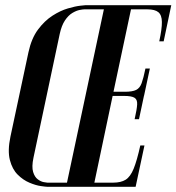

<svg xmlns="http://www.w3.org/2000/svg" viewBox="-20 -719 679 739"><path d="M20.2 -193.2Q8.8 -139 18 -103.2Q27.2 -67.5 48.1 -46.8Q69 -26 93.4 -15.8Q117.8 -5.5 137.5 -2.8Q157.2 0 162.8 0H338.8L486.8 -699H309Q308 -699 289.1 -697Q270.2 -695 241.4 -686.6Q212.5 -678.2 182 -658.6Q151.5 -639 126.2 -605.1Q101 -571.2 89.5 -517.8ZM209.8 -588Q217 -621.2 230.1 -640.6Q243.2 -660 258.5 -669.1Q273.8 -678.2 286.4 -680.6Q299 -683 304.5 -683H379.8L237.8 -16H162Q159.8 -16 148.5 -18Q137.2 -20 125.4 -28.8Q113.5 -37.5 107.5 -57.1Q101.5 -76.8 108.8 -111.8ZM626 -683 630.2 -699H384.5L234.5 0H488.8L493 -16H343.2L413.5 -349.8H457L460.2 -365.8H416.8L484.2 -683ZM552.2 -699 547.2 -683Q576.5 -683 589.6 -672Q602.8 -661 603.1 -634.5Q603.5 -608 593 -560H610L639.2 -699ZM335 -683H391L395 -699H340ZM190 0H245L250 -16H194ZM411.2 0H502L536 -159H520Q507.2 -101 494.5 -69.8Q481.8 -38.5 463.5 -27.2Q445.2 -16 416 -16ZM460 -364.8 457 -349.8Q486.2 -349.8 497.6 -342.8Q509 -335.8 507.9 -316.9Q506.8 -298 498.2 -260.2H515L537.2 -364.8ZM457.2 -350.8H534.5L556.8 -455.2H539.8Q532.2 -418.2 525.2 -399Q518.2 -379.8 503.9 -372.8Q489.5 -365.8 460.2 -365.8Z"/></svg>

Font: Emberly Black
Style: Italic
Weight: 900
Italic angle: -12°
Designer: Rajesh Rajput
Foundry: Rajesh Rajput
Version: Version 1.000